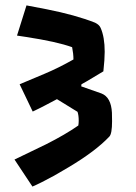

<svg xmlns="http://www.w3.org/2000/svg" viewBox="-20 -521 504 711"><path d="M33.7 69.8 149.9 13.7Q221.7 -22.5 270 -56.2Q271.5 -64.9 271.5 -74.2Q271.5 -93.8 267.1 -106.9L190.9 -153.8L145.5 -129.9Q125 -119.1 101.1 -107.9L52.7 -209L145.5 -248Q195.8 -269 252 -300.8Q252 -321.8 247.1 -346.2Q190.9 -366.7 75.7 -384.3L43 -389.2L78.1 -501L152.3 -486.8Q258.8 -465.8 332 -437Q347.7 -429.2 352.5 -418Q367.7 -384.3 367.7 -329.1Q367.7 -300.8 362.8 -256.8L300.8 -219.7Q290.5 -213.4 281.7 -209L280.8 -201.2L356 -174.8Q391.6 -160.6 394.5 -103.5Q395 -88.4 395 -71.8Q395 -25.4 384.8 -15.1Q333.5 39.1 234.4 98.1L180.7 129.4Q129.9 157.2 100.1 169.9Z"/></svg>

Font: Passero One
Style: Regular
Weight: 400
Designer: Viktoriya Grabowska
Foundry: Viktoriya Grabowska
Version: Version 1.003